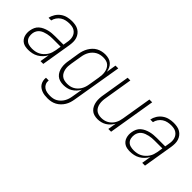

<svg xmlns="http://www.w3.org/2000/svg" viewBox="-1 -1153 2002 2002"><g transform="rotate(45 1000.0 -152.5)"><path d="M160 8Q139 8 118.5 4.5Q98 1 81 -9Q64 -19 52 -34.5Q40 -50 34 -69Q28 -88 27 -108.5Q26 -129 30 -150Q34 -174 44.5 -197Q55 -220 74.5 -237Q94 -254 117.5 -264.5Q141 -275 164.5 -281Q188 -287 212 -289Q236 -291 260 -291H382L390 -339Q394 -359 394 -378.5Q394 -398 389 -416Q384 -434 373 -449Q362 -464 346 -474Q330 -484 311 -487.5Q292 -491 272 -491Q247 -491 221 -485.5Q195 -480 172 -465Q149 -450 133.5 -427Q118 -404 113 -379H74Q80 -411 98.5 -441Q117 -471 145.5 -491.5Q174 -512 207 -520Q240 -528 272 -528Q298 -528 323 -523.5Q348 -519 369 -506.5Q390 -494 404.5 -475Q419 -456 426.5 -433Q434 -410 434 -384.5Q434 -359 430 -333L375 0H334L351 -103Q337 -77 316 -55Q295 -33 269.5 -18.5Q244 -4 215.5 2Q187 8 160 8ZM178 -29Q200 -29 222.5 -33Q245 -37 266 -47.5Q287 -58 305 -74.5Q323 -91 336 -110.5Q349 -130 356 -152Q363 -174 367 -196L376 -255H260Q241 -255 222 -253.5Q203 -252 183.5 -247.5Q164 -243 145 -236Q126 -229 109.5 -216.5Q93 -204 83 -186Q73 -168 70 -149Q66 -124 70.5 -100Q75 -76 90.5 -59Q106 -42 129.5 -35.5Q153 -29 178 -29Z M661 223Q639 223 617.5 220.5Q596 218 577 211Q558 204 541 192Q524 180 513.5 163Q503 146 498.5 125Q494 104 497 82H537Q534 107 543 128.5Q552 150 570.5 163.5Q589 177 612.5 181.5Q636 186 661 186Q681 186 702 182Q723 178 742 167Q761 156 777 139.5Q793 123 803.5 104.5Q814 86 820.5 65.5Q827 45 830 24L850 -94Q837 -71 818.5 -51Q800 -31 777 -17Q754 -3 728.5 2.5Q703 8 678 8Q651 8 626 1Q601 -6 582.5 -22.5Q564 -39 553 -61.5Q542 -84 537.5 -109.5Q533 -135 534.5 -162Q536 -189 541 -215L560 -335Q564 -360 572 -384Q580 -408 593 -430.5Q606 -453 624.5 -472.5Q643 -492 666 -504.5Q689 -517 714 -522.5Q739 -528 763 -528Q790 -528 815 -521Q840 -514 858.5 -497.5Q877 -481 887.5 -458Q898 -435 902 -410L920 -520H961L869 30Q865 55 857.5 79.5Q850 104 836 127Q822 150 802.5 169Q783 188 759.5 200.5Q736 213 711 218Q686 223 661 223ZM697 -29Q717 -29 737.5 -33Q758 -37 777 -47.5Q796 -58 811.5 -73.5Q827 -89 838 -107.5Q849 -126 855.5 -146.5Q862 -167 865 -187Q870 -217 875 -247Q880 -277 885 -307Q889 -329 890 -351Q891 -373 887.5 -394Q884 -415 874.5 -434Q865 -453 850 -466.5Q835 -480 814 -485.5Q793 -491 771 -491Q750 -491 729 -486.5Q708 -482 689 -471.5Q670 -461 654 -445Q638 -429 627 -410Q616 -391 609.5 -370.5Q603 -350 600 -329L580 -209Q576 -187 575 -165.5Q574 -144 578 -123Q582 -102 591.5 -83.5Q601 -65 617 -52Q633 -39 654 -34Q675 -29 697 -29Z M1182 8Q1155 8 1130.5 1Q1106 -6 1088 -23Q1070 -40 1059.5 -63Q1049 -86 1045 -111Q1041 -136 1042.5 -162.5Q1044 -189 1049 -215L1099 -520H1139L1088 -209Q1084 -188 1083 -166Q1082 -144 1085.5 -123.5Q1089 -103 1098 -84.5Q1107 -66 1122.5 -53Q1138 -40 1158 -34.5Q1178 -29 1200 -29Q1220 -29 1240.5 -33.5Q1261 -38 1279.5 -48.5Q1298 -59 1313.5 -74.5Q1329 -90 1339.5 -108.5Q1350 -127 1356 -147Q1362 -167 1365 -187L1420 -520H1461L1375 0H1334L1350 -93Q1337 -70 1319 -50.5Q1301 -31 1278.5 -17.5Q1256 -4 1231 2Q1206 8 1182 8Z M1660 8Q1639 8 1618.5 4.5Q1598 1 1581 -9Q1564 -19 1552 -34.5Q1540 -50 1534 -69Q1528 -88 1527 -108.5Q1526 -129 1530 -150Q1534 -174 1544.5 -197Q1555 -220 1574.5 -237Q1594 -254 1617.5 -264.5Q1641 -275 1664.5 -281Q1688 -287 1712 -289Q1736 -291 1760 -291H1882L1890 -339Q1894 -359 1894 -378.5Q1894 -398 1889 -416Q1884 -434 1873 -449Q1862 -464 1846 -474Q1830 -484 1811 -487.5Q1792 -491 1772 -491Q1747 -491 1721 -485.5Q1695 -480 1672 -465Q1649 -450 1633.5 -427Q1618 -404 1613 -379H1574Q1580 -411 1598.5 -441Q1617 -471 1645.5 -491.5Q1674 -512 1707 -520Q1740 -528 1772 -528Q1798 -528 1823 -523.5Q1848 -519 1869 -506.5Q1890 -494 1904.5 -475Q1919 -456 1926.5 -433Q1934 -410 1934 -384.5Q1934 -359 1930 -333L1875 0H1834L1851 -103Q1837 -77 1816 -55Q1795 -33 1769.5 -18.5Q1744 -4 1715.5 2Q1687 8 1660 8ZM1678 -29Q1700 -29 1722.5 -33Q1745 -37 1766 -47.5Q1787 -58 1805 -74.5Q1823 -91 1836 -110.5Q1849 -130 1856 -152Q1863 -174 1867 -196L1876 -255H1760Q1741 -255 1722 -253.5Q1703 -252 1683.5 -247.5Q1664 -243 1645 -236Q1626 -229 1609.5 -216.5Q1593 -204 1583 -186Q1573 -168 1570 -149Q1566 -124 1570.5 -100Q1575 -76 1590.5 -59Q1606 -42 1629.5 -35.5Q1653 -29 1678 -29Z"/></g></svg>

Font: Iosevka SS04 Extralight
Style: Italic
Weight: 200
Italic angle: -9°
Monospace: yes
Designer: Belleve Invis
Foundry: Belleve Invis
Version: Version 19.0.0; ttfautohint (v1.8.4)